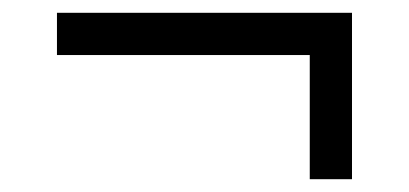

<svg xmlns="http://www.w3.org/2000/svg" viewBox="-20 -356 639 300"><path d="M530 -336V-76H464V-270H69V-336Z"/></svg>

Font: MedMera Sans
Style: Regular
Weight: 400
Designer: Kasper Nordkvist
Foundry: UNCUT.wtf
Version: Version 1.300